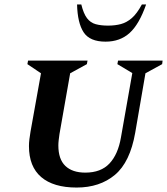

<svg xmlns="http://www.w3.org/2000/svg" viewBox="-20 -832 750 862"><path d="M324 10Q220 10 165 -37Q110 -84 110 -176Q110 -191 112 -207Q114 -223 117 -241L164 -503L103 -544L106 -560H373L370 -544L295 -503L247 -230Q245 -216 243.5 -203Q242 -190 242 -179Q242 -117 273.5 -87Q305 -57 363 -57Q433 -57 471.5 -98Q510 -139 523 -215L574 -504L507 -544L510 -560H710L708 -544L633 -503L587 -236Q564 -104 496 -47Q428 10 324 10ZM454 -645Q383 -645 355.5 -687Q328 -729 326 -812H345Q355 -771 370.5 -750.5Q386 -730 409.5 -723.5Q433 -717 465 -717Q497 -717 523 -724Q549 -731 572 -751Q595 -771 617 -812H636Q605 -723 562 -684Q519 -645 454 -645Z"/></svg>

Font: Spectral SC
Style: Bold Italic
Weight: 700
Italic angle: -10°
Designer: Jean-Baptiste Levee
Foundry: Production Type
Version: Version 2.001